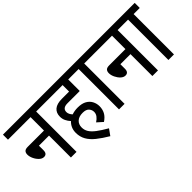

<svg xmlns="http://www.w3.org/2000/svg" viewBox="-28 -1179 1860 1860"><g transform="rotate(-45 902.5 -249.0)"><path d="M0 -622H470V-553H386V0H309V-300H171V-238Q171 -187 129 -187Q104 -187 81.5 -208Q59 -229 44.5 -259.5Q30 -290 30 -318Q30 -342 42.5 -355.5Q55 -369 87 -369H309V-553H0Z M722 -68Q750 -86 765.5 -107Q781 -128 781 -153Q781 -182 761 -204Q741 -226 695 -226Q644 -226 616 -200.5Q588 -175 588 -132Q588 -97 606 -67.5Q624 -38 664 -7.5Q704 23 770 61L725 124Q656 83 608 44.5Q560 6 535.5 -37.5Q511 -81 511 -135Q511 -172 524 -200.5Q537 -229 559 -249Q538 -272 525.5 -298Q513 -324 513 -355Q513 -407 547 -435.5Q581 -464 649 -464H748V-553H457V-622H908V-553H825V-395H657Q589 -395 589 -342Q589 -326 597 -310.5Q605 -295 617 -283Q653 -296 697 -296Q754 -296 789 -276Q824 -256 840.5 -223.5Q857 -191 857 -155Q857 -113 839 -79Q821 -45 779 -17Z M1044 -553V0H968V-553H896V-622H1128V-553Z M1116 -622H1586V-553H1502V0H1425V-300H1287V-238Q1287 -187 1245 -187Q1220 -187 1197.5 -208Q1175 -229 1160.5 -259.5Q1146 -290 1146 -318Q1146 -342 1158.5 -355.5Q1171 -369 1203 -369H1425V-553H1116Z M1721 -553V0H1645V-553H1573V-622H1805V-553Z"/></g></svg>

Font: Noto Sans Devanagari Condensed
Style: Regular
Weight: 400
Width: 3
Designer: Jelle Bosma - Monotype Design Team
Foundry: Monotype Imaging Inc.
Version: Version 2.004; ttfautohint (v1.8.4.7-5d5b)